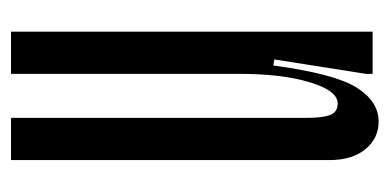

<svg xmlns="http://www.w3.org/2000/svg" viewBox="-202 -505 718 354"><g transform="rotate(-90 157.0 -328.0)"><path d="M275.6 0H197.8V-12.2L224.4 -181.1L213.3 -183.3Q197.8 -68.9 172.2 -28.9Q146.7 11.1 110 11.1Q78.9 11.1 58.9 -13.3Q38.9 -37.8 38.9 -78.9V-666.7H116.7V-122.2Q116.7 -91.1 122.2 -77.8Q127.8 -64.4 143.3 -64.4Q166.7 -64.4 182.2 -115.6Q197.8 -166.7 197.8 -244.4V-666.7H275.6Z"/></g></svg>

Font: Le Murmure
Style: Regular
Weight: 600
Width: 2
Designer: Jeremy Landes, Alexander Slobzheninov (Cyrillic)
Foundry: Velvetyne Type Foundry
Version: Version 1.0